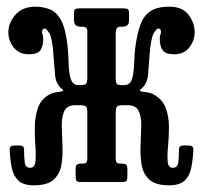

<svg xmlns="http://www.w3.org/2000/svg" viewBox="-20 -545 608 575"><path d="M559 -95Q557.5 -65 552.5 -41.2Q547.5 -17.5 532.5 -3.8Q517.5 10 486.5 10Q446 10 427.2 -7.2Q408.5 -24.5 404 -52Q399.5 -79.5 401 -110Q402.5 -140.5 403 -168Q403.5 -195.5 395.2 -212.8Q387 -230 361.5 -230H349.5Q333 -230 329.8 -225.2Q326.5 -220.5 326.5 -204V-72Q326.5 -60.5 330 -57.8Q333.5 -55 341.5 -55H343.5Q354 -55 357.8 -52Q361.5 -49 361.5 -37.5V-16Q361.5 -6.5 358.5 -3.2Q355.5 0 346 0H222Q212.5 0 209.5 -3.2Q206.5 -6.5 206.5 -16V-37.5Q206.5 -49 210.2 -52Q214 -55 224.5 -55H226.5Q235 -55 238.2 -57.8Q241.5 -60.5 241.5 -72V-204Q241.5 -220.5 238.2 -225.2Q235 -230 218.5 -230H206.5Q181 -230 172.8 -212.8Q164.5 -195.5 165 -168Q165.5 -140.5 167 -110Q168.5 -79.5 164 -52Q159.5 -24.5 141 -7.2Q122.5 10 81.5 10Q50.5 10 35.5 -3.8Q20.5 -17.5 15.5 -41.2Q10.5 -65 9 -95Q8 -109 21.5 -109L36.5 -109.5Q52 -109.5 52 -98.5Q52 -72.5 54.2 -57.5Q56.5 -42.5 70.5 -42.5Q84 -42.5 86 -60.5Q88 -78.5 86 -106.5Q84 -134.5 84.2 -165Q84.5 -195.5 93.5 -221.8Q102.5 -248 128 -262Q138 -267.5 149.5 -268.8Q161 -270 166.8 -271.8Q172.5 -273.5 165 -279Q147 -293.5 144.8 -322Q142.5 -350.5 140 -381Q136.5 -431.5 127.8 -445.5Q119 -459.5 114 -459.5Q106 -459.5 106 -450Q106 -442.5 107.8 -441Q109.5 -439.5 109.5 -428Q109.5 -407 101.2 -394.8Q93 -382.5 66.5 -382.5Q36.5 -382.5 20.8 -403.2Q5 -424 5 -448.5Q5 -476.5 26.2 -500.8Q47.5 -525 85.5 -525Q110.5 -525 130.5 -516.5Q150.5 -508 163.8 -482.5Q177 -457 182.5 -406Q185 -382.5 185.5 -355.5Q186 -328.5 191.8 -309.2Q197.5 -290 215.5 -290H218Q234 -290 237.8 -294.2Q241.5 -298.5 241.5 -314V-451Q241.5 -458.5 237.8 -461.5Q234 -464.5 230 -465H222.5Q213 -465 207.2 -469Q201.5 -473 201.5 -486V-503Q201.5 -514.5 205 -517.2Q208.5 -520 219.5 -520H348.5Q360 -520 363.2 -517.2Q366.5 -514.5 366.5 -503V-486Q366.5 -472 360.2 -468.5Q354 -465 343.5 -465H340Q333.5 -465 330 -460.8Q326.5 -456.5 326.5 -441.5V-314Q326.5 -298.5 329.5 -294.2Q332.5 -290 345 -290H351.5Q370 -290 375.5 -309.2Q381 -328.5 381.8 -355.5Q382.5 -382.5 385.5 -406Q391 -444.5 400.5 -471Q410 -497.5 430 -511.2Q450 -525 487.5 -525Q526 -525 544.5 -500.8Q563 -476.5 563 -448.5Q563 -424 547.2 -403.2Q531.5 -382.5 501.5 -382.5Q475.5 -382.5 467 -394.8Q458.5 -407 458.5 -428Q458.5 -439.5 460.2 -441Q462 -442.5 462 -450Q462 -459.5 454 -459.5Q449 -459.5 440.5 -445.5Q432 -431.5 428 -381Q426 -350.5 423.5 -322Q421 -293.5 403 -279Q395.5 -273.5 401.2 -271.8Q407 -270 418.5 -268.8Q430 -267.5 440 -262Q466.5 -248 476.2 -221.8Q486 -195.5 486 -165Q486 -134.5 483.2 -106.5Q480.5 -78.5 482.2 -60.5Q484 -42.5 497.5 -42.5Q511.5 -42.5 513.8 -57.5Q516 -72.5 516 -98.5Q516 -109.5 531.5 -109.5L546.5 -109Q560 -109 559 -95Z"/></svg>

Font: Besley* Condensed
Style: Regular
Weight: 400
Width: 3
Designer: Owen Earl
Foundry: indestructible type*
Version: Version 3.000; ttfautohint (v1.8.3)